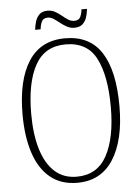

<svg xmlns="http://www.w3.org/2000/svg" viewBox="-59 -918 708 973"><g transform="rotate(-5 295.0 -431.0)"><path d="M295 10Q212 10 157 -35.5Q102 -81 75 -164Q48 -247 48 -359Q48 -533 110 -629Q172 -725 296 -725Q421 -725 481 -632Q541 -539 541 -358Q541 -187 478.5 -88.5Q416 10 295 10ZM295 -21Q399 -21 448 -111Q497 -201 497 -358Q497 -517 451.5 -605.5Q406 -694 296 -694Q190 -694 141 -605.5Q92 -517 92 -358Q92 -255 114.5 -179.5Q137 -104 182 -62.5Q227 -21 295 -21ZM349 -774Q328 -774 310.5 -783.5Q293 -793 277.5 -805.5Q262 -818 247.5 -827.5Q233 -837 218 -837Q195 -837 187 -820Q179 -803 177 -781H149Q151 -802 157.5 -823Q164 -844 178.5 -858Q193 -872 220 -872Q241 -872 258 -862.5Q275 -853 290 -840.5Q305 -828 319.5 -818.5Q334 -809 351 -809Q374 -809 382 -825.5Q390 -842 392 -864H420Q418 -842 411.5 -821.5Q405 -801 390 -787.5Q375 -774 349 -774Z"/></g></svg>

Font: Noto Serif Sinhala Condensed ExtraLight
Style: Regular
Weight: 200
Width: 3
Designer: Jelle Bosma - Monotype Design Team
Foundry: Monotype Imaging Inc.
Version: Version 2.007; ttfautohint (v1.8.4.7-5d5b)